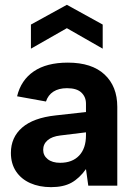

<svg xmlns="http://www.w3.org/2000/svg" viewBox="-20 -765 553 791"><path d="M24.9 -135Q24.9 -199 71.1 -239.3Q117.4 -279.5 208.9 -289.5L334.2 -303.5V-337.9Q334.2 -365.8 315.2 -383.7Q296.3 -401.7 256 -401.7Q222.2 -401.7 200 -387.5Q177.9 -373.2 169.4 -346.8L50.4 -368.3Q66.4 -434.9 119.1 -470.9Q171.9 -507 259.5 -507Q358.1 -507 410.6 -458.2Q463.2 -409.4 463.2 -324.8V0H343.7L334.2 -68.4Q307.1 -30.4 274.2 -12.2Q241.2 6 190.3 6Q141.9 6 104.4 -10.7Q66.9 -27.5 45.9 -59.2Q24.9 -91 24.9 -135ZM334.2 -207.9V-219.8L228.5 -206.9Q194.2 -202.9 176.1 -187.2Q157.9 -171.5 157.9 -147.6Q157.9 -124.2 176.6 -109.3Q195.3 -94.3 227.7 -94.3Q277.9 -94.3 306 -124Q334.2 -153.6 334.2 -207.9ZM107.4 -663.8 255.5 -745.2 403.1 -663.8V-564.5L255.5 -648.9L107.4 -564.5Z"/></svg>

Font: AF Albert Sans Medium
Style: Regular
Weight: 500
Designer: Andreas Rasmussen
Foundry: a.Foundry
Version: Version 1.300;Glyphs 3.2 (3231)